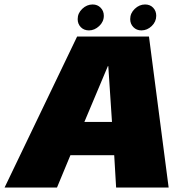

<svg xmlns="http://www.w3.org/2000/svg" viewBox="-46 -839 852 859"><path d="M-25.5 0H209L269 -144.5H465L473.5 0H708.5L620.5 -675.5H299ZM331.5 -293.5 436.5 -543H438.5L455 -293.5ZM352 -703Q377 -703 397.8 -722.5Q418.5 -742 418.5 -768.5Q418.5 -790 404.2 -804.5Q390 -819 368.5 -819Q342.5 -819 322 -799.5Q301.5 -780 301.5 -753.5Q301.5 -732 315.5 -717.5Q329.5 -703 352 -703ZM586.5 -703Q612.5 -703 632.8 -722.5Q653 -742 653 -768.5Q653 -790 639.2 -804.5Q625.5 -819 603 -819Q577.5 -819 557 -799.5Q536.5 -780 536.5 -753.5Q536.5 -732 550.8 -717.5Q565 -703 586.5 -703Z"/></svg>

Font: Anybody Black
Style: Italic
Weight: 900
Italic angle: -10°
Designer: Tyler Finck
Foundry: Etcetera Type Company
Version: Version 1.113;gftools[0.9.25]